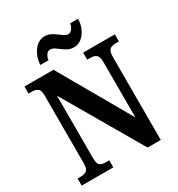

<svg xmlns="http://www.w3.org/2000/svg" viewBox="-212 -1060 1112 1198"><g transform="rotate(-30 344.0 -461.5)"><path d="M24 0V-51H46Q73 -51 89 -62Q105 -73 105 -117V-601Q105 -642 89 -652.5Q73 -663 52 -663H24V-714H233L527 -201V-601Q527 -639 512 -651Q497 -663 475 -663H447V-714H675V-663H647Q623 -663 608.5 -650Q594 -637 594 -597V0H499L171 -563V-117Q171 -73 184.5 -62Q198 -51 223 -51H252V0ZM415 -771Q392 -771 373 -780.5Q354 -790 338 -802.5Q322 -815 307.5 -824.5Q293 -834 278 -834Q260 -834 249 -817.5Q238 -801 236 -781H177Q179 -819 194 -851.5Q209 -884 233.5 -903.5Q258 -923 289 -923Q312 -923 331 -913.5Q350 -904 366 -891.5Q382 -879 396.5 -869.5Q411 -860 425 -860Q442 -860 453.5 -876Q465 -892 468 -913H525Q524 -874 509.5 -842Q495 -810 470.5 -790.5Q446 -771 415 -771Z"/></g></svg>

Font: Noto Serif Lao Condensed
Style: Bold
Weight: 700
Width: 3
Designer: Monotype Design Team
Foundry: Monotype Imaging Inc.
Version: Version 2.003; ttfautohint (v1.8.4.7-5d5b)